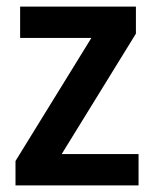

<svg xmlns="http://www.w3.org/2000/svg" viewBox="-20 -562 468 582"><path d="M400 0H27V-74L257 -447H41V-542H392V-460L167 -95H400Z"/></svg>

Font: Noto Sans Sinhala UI SemiCondensed SemiBold
Style: Regular
Weight: 600
Width: 4
Designer: Jelle Bosma - Monotype Design Team
Foundry: Monotype Imaging Inc.
Version: Version 2.006; ttfautohint (v1.8.4.7-5d5b)